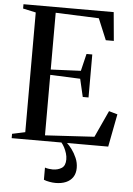

<svg xmlns="http://www.w3.org/2000/svg" viewBox="-63 -789 735 1061"><g transform="rotate(5 305.0 -259.0)"><path d="M95 -39.5V-703.5L23.5 -719V-743H524L538.5 -584.5H494L445 -702L205 -711.5V-396.5L371.5 -404L394.5 -499.5H426.5V-261H394.5L371.5 -360L205 -367V-31.5L478 -47.5L546 -195.5L593.5 -182L558.5 0H23V-24ZM285.5 225.5Q270.5 225.5 251.8 222.2Q233 219 220.5 213.5V146Q230.5 149.5 242.8 151Q255 152.5 263.5 152.5Q292.5 152.5 313.2 139.2Q334 126 334 91Q334 74 328.8 57Q323.5 40 315.8 25.2Q308 10.5 299 0H317H330Q342.5 11 357.8 31.5Q373 52 384.2 78Q395.5 104 395.5 133Q395.5 163 381.8 183.8Q368 204.5 343.5 215Q319 225.5 285.5 225.5Z"/></g></svg>

Font: Merriweather 120pt
Style: Regular
Weight: 400
Version: Version 2.100